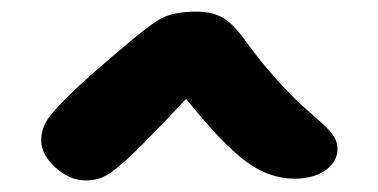

<svg xmlns="http://www.w3.org/2000/svg" viewBox="-20 -730 650 330"><path d="M485.8 -422.9Q442.9 -422.9 402.8 -452.4Q362.8 -481.9 299.8 -560.1Q236.3 -492.2 207.3 -464.6Q178.2 -437 162.6 -428.5Q147 -419.9 127.9 -419.9Q99.6 -419.9 75.2 -442.1Q50.8 -464.4 50.8 -488.8Q50.8 -505.4 58.8 -520Q66.9 -534.7 97.7 -565.2Q128.4 -595.7 190.9 -647.9Q237.8 -688.5 258.8 -699.2Q279.8 -710 317.9 -710Q343.8 -710 362.1 -700Q380.4 -689.9 400.9 -661.1Q427.7 -624 455.1 -593.8Q482.4 -563.5 500 -547.9Q517.6 -532.2 532.2 -519.3Q546.9 -506.3 553.5 -496.1Q560.1 -485.8 560.1 -474.1Q560.1 -452.1 539.6 -437.5Q519 -422.9 485.8 -422.9Z"/></svg>

Font: Shantell Sans Irregular
Style: Bold
Weight: 700
Designer: Stephen Nixon, Anya Danilova, Shantell Martin
Foundry: Arrow Type
Version: Version 1.006;[9816181b4]